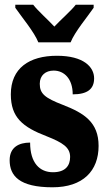

<svg xmlns="http://www.w3.org/2000/svg" viewBox="-20 -786 459 816"><path d="M143 -606H280C298 -651 352 -715 378 -753V-766H302C284 -742 236 -700 211 -673C186 -700 139 -742 121 -766H45V-753C71 -715 125 -651 143 -606ZM203 10C333 10 399 -60 399 -166C399 -266 338 -305 248 -340C170 -370 149 -388 149 -430C149 -466 174 -486 208 -486C253 -486 289 -451 289 -385C352 -385 380 -408 380 -453C380 -501 336 -549 222 -549C104 -549 26 -496 26 -385C26 -287 76 -246 178 -207C246 -180 278 -160 278 -119C278 -83 259 -54 205 -54C149 -54 108 -93 108 -180C60 -180 21 -160 21 -105C21 -39 62 10 203 10Z"/></svg>

Font: Noto Serif Myanmar ExtraCondensed Black
Style: Regular
Weight: 900
Width: 2
Designer: Ben Mitchell and the Monotype Design Team
Foundry: Monotype Imaging Inc.
Version: Version 2.106